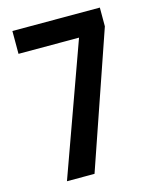

<svg xmlns="http://www.w3.org/2000/svg" viewBox="-109 -788 691 861"><g transform="rotate(-15 236.5 -357.0)"><path d="M313 -608H32V-714H438V-627L222 0H94Z"/></g></svg>

Font: Noto Sans Devanagari Condensed SemiBold
Style: Regular
Weight: 600
Width: 3
Designer: Jelle Bosma - Monotype Design Team
Foundry: Monotype Imaging Inc.
Version: Version 2.004; ttfautohint (v1.8.4.7-5d5b)